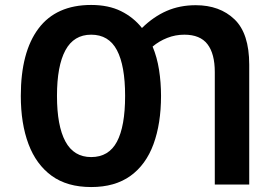

<svg xmlns="http://www.w3.org/2000/svg" viewBox="-20 -745 1100 775"><path d="M348 10Q251 10 188.5 -35.5Q126 -81 95 -163.5Q64 -246 64 -358Q64 -535 135.5 -630Q207 -725 348 -725Q418 -725 468.5 -700Q519 -675 553 -632Q600 -678 653 -701Q706 -724 770 -724Q867 -724 926.5 -667Q986 -610 986 -484V0H847V-454Q847 -528 817.5 -566.5Q788 -605 724 -605Q688 -605 655 -592Q622 -579 596 -557Q614 -514 622 -463Q630 -412 630 -358Q630 -246 599.5 -163Q569 -80 506.5 -35Q444 10 348 10ZM348 -111Q419 -111 452 -173Q485 -235 485 -358Q485 -480 452 -542.5Q419 -605 348 -605Q278 -605 244 -542Q210 -479 210 -358Q210 -237 244 -174Q278 -111 348 -111Z"/></svg>

Font: Noto Sans Mono Condensed
Style: Bold
Weight: 700
Width: 3
Designer: Monotype Design Team
Foundry: Monotype Imaging Inc.
Version: Version 2.014